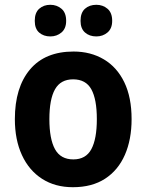

<svg xmlns="http://www.w3.org/2000/svg" viewBox="-20 -771 611 801"><path d="M529 -274Q529 -189 501 -125Q473 -61 418.5 -25.5Q364 10 284 10Q210 10 155.5 -25Q101 -60 71.5 -124Q42 -188 42 -274Q42 -406 105 -481Q168 -556 287 -556Q358 -556 413 -523.5Q468 -491 498.5 -428Q529 -365 529 -274ZM186 -274Q186 -191 209.5 -148.5Q233 -106 286 -106Q338 -106 361 -148.5Q384 -191 384 -274Q384 -357 361 -398.5Q338 -440 285 -440Q233 -440 209.5 -398.5Q186 -357 186 -274ZM125 -684Q125 -718 143.5 -734.5Q162 -751 190 -751Q217 -751 236.5 -734.5Q256 -718 256 -684Q256 -652 236.5 -635.5Q217 -619 190 -619Q162 -619 143.5 -635Q125 -651 125 -684ZM316 -684Q316 -718 334.5 -734.5Q353 -751 382 -751Q409 -751 428.5 -734.5Q448 -718 448 -684Q448 -652 428.5 -635.5Q409 -619 382 -619Q353 -619 334.5 -635.5Q316 -652 316 -684Z"/></svg>

Font: Noto Sans SemiCondensed
Style: Bold
Weight: 700
Width: 4
Designer: Monotype Design Team
Foundry: Monotype Imaging Inc.
Version: Version 2.013; ttfautohint (v1.8.4.7-5d5b)